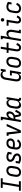

<svg xmlns="http://www.w3.org/2000/svg" viewBox="3104 -3888 791 7040"><g transform="rotate(-90 3500.0 -367.5)"><path d="M26 0V-70H166L265 -665H133V-735H483V-665H343L245 -70H376V0Z M702 8Q674 8 646.5 1.5Q619 -5 597.5 -20Q576 -35 561.5 -58Q547 -81 541 -107.5Q535 -134 535.5 -162.5Q536 -191 541 -219L561 -339Q565 -364 573 -388.5Q581 -413 595 -435.5Q609 -458 629 -476.5Q649 -495 672.5 -507Q696 -519 721 -525Q746 -531 772 -531Q800 -531 827 -523Q854 -515 875.5 -500Q897 -485 911.5 -462Q926 -439 932.5 -412.5Q939 -386 938 -357.5Q937 -329 933 -301L913 -181Q909 -156 901 -131.5Q893 -107 879 -84.5Q865 -62 845 -43.5Q825 -25 801.5 -13Q778 -1 752.5 3.5Q727 8 702 8ZM704 -62Q720 -62 736.5 -66Q753 -70 768 -78.5Q783 -87 795 -100Q807 -113 815.5 -128.5Q824 -144 828.5 -160Q833 -176 836 -192L856 -312Q859 -329 860 -346.5Q861 -364 858.5 -380.5Q856 -397 849 -412.5Q842 -428 830 -438.5Q818 -449 801.5 -453.5Q785 -458 768 -458Q751 -458 735 -454Q719 -450 704 -441Q689 -432 677.5 -419Q666 -406 657.5 -391Q649 -376 644.5 -360Q640 -344 637 -328L617 -208Q615 -191 614 -173.5Q613 -156 615.5 -139.5Q618 -123 624.5 -108Q631 -93 643 -82.5Q655 -72 671 -67Q687 -62 704 -62Z M1209 8Q1158 8 1110 -6.5Q1062 -21 1020 -46L1044 -188H1120L1102 -85Q1127 -75 1153.5 -68.5Q1180 -62 1209 -62Q1225 -62 1242 -65Q1259 -68 1274.5 -75.5Q1290 -83 1302.5 -96.5Q1315 -110 1317 -127Q1320 -144 1313.5 -159.5Q1307 -175 1295 -186Q1283 -197 1268.5 -204.5Q1254 -212 1238.5 -218Q1223 -224 1207.5 -230Q1192 -236 1178 -244Q1164 -252 1151 -261.5Q1138 -271 1127 -283Q1116 -295 1107.5 -309Q1099 -323 1093.5 -338Q1088 -353 1086.5 -370Q1085 -387 1087 -405Q1092 -434 1110 -459Q1128 -484 1153.5 -500Q1179 -516 1208 -522Q1237 -528 1265 -528Q1317 -528 1364 -513.5Q1411 -499 1453 -474L1431 -340H1355L1371 -435Q1346 -445 1320 -451.5Q1294 -458 1266 -458Q1250 -458 1234 -455Q1218 -452 1203.5 -444.5Q1189 -437 1178 -423Q1167 -409 1164 -394Q1161 -376 1167.5 -360.5Q1174 -345 1186 -334Q1198 -323 1212.5 -315.5Q1227 -308 1242.5 -302Q1258 -296 1273.5 -290Q1289 -284 1303 -276.5Q1317 -269 1330 -259Q1343 -249 1354 -237.5Q1365 -226 1374 -212Q1383 -198 1388 -182.5Q1393 -167 1395 -150Q1397 -133 1394 -116Q1389 -86 1370 -60.5Q1351 -35 1324.5 -19.5Q1298 -4 1268 2Q1238 8 1209 8Z M1718 8Q1689 8 1660 2.5Q1631 -3 1607.5 -17.5Q1584 -32 1567.5 -54.5Q1551 -77 1543.5 -104Q1536 -131 1536 -160.5Q1536 -190 1541 -219L1561 -339Q1565 -364 1573 -389Q1581 -414 1595 -436.5Q1609 -459 1629.5 -477.5Q1650 -496 1673.5 -507.5Q1697 -519 1722.5 -523.5Q1748 -528 1773 -528Q1798 -528 1822 -524Q1846 -520 1867 -510Q1888 -500 1904.5 -483.5Q1921 -467 1930.5 -446Q1940 -425 1943 -401Q1946 -377 1942 -352Q1938 -331 1927.5 -310Q1917 -289 1900.5 -272.5Q1884 -256 1863 -245Q1842 -234 1820.5 -228.5Q1799 -223 1777 -221Q1755 -219 1734 -219Q1705 -219 1676.5 -220.5Q1648 -222 1621 -227L1617 -208Q1615 -190 1614 -171.5Q1613 -153 1617 -136.5Q1621 -120 1629.5 -105Q1638 -90 1651.5 -80Q1665 -70 1682.5 -66Q1700 -62 1718 -62Q1736 -62 1755 -66.5Q1774 -71 1790.5 -81.5Q1807 -92 1820 -107.5Q1833 -123 1842 -140L1911 -108Q1897 -82 1876.5 -59Q1856 -36 1830 -20.5Q1804 -5 1775 1.5Q1746 8 1718 8ZM1751 -288Q1770 -288 1788 -291Q1806 -294 1823 -303.5Q1840 -313 1851 -329.5Q1862 -346 1865 -364Q1869 -384 1863.5 -403Q1858 -422 1844.5 -434.5Q1831 -447 1812 -452.5Q1793 -458 1773 -458Q1756 -458 1739.5 -454.5Q1723 -451 1707.5 -442.5Q1692 -434 1679.5 -421Q1667 -408 1658.5 -392.5Q1650 -377 1645 -360.5Q1640 -344 1637 -328L1632 -297Q1647 -294 1661.5 -292.5Q1676 -291 1691 -290.5Q1706 -290 1721 -289Q1736 -288 1751 -288Z M2149 0 2091 -450H2042V-520H2165L2202 -173Q2204 -154 2206 -134.5Q2208 -115 2210 -96Q2218 -115 2226 -134.5Q2234 -154 2243 -173L2394 -520H2477L2239 0Z M2822 7Q2807 7 2793 2Q2779 -3 2769.5 -13Q2760 -23 2755 -37Q2750 -51 2747 -65L2722 -202Q2714 -201 2705.5 -200.5Q2697 -200 2688 -200Q2680 -200 2672 -200.5Q2664 -201 2656 -202L2622 0H2544L2654 -665H2613V-735H2744L2697 -450Q2711 -466 2727 -480Q2743 -494 2761.5 -504.5Q2780 -515 2799.5 -521.5Q2819 -528 2839 -528Q2864 -528 2885.5 -516Q2907 -504 2919.5 -484Q2932 -464 2935.5 -439Q2939 -414 2935 -389Q2930 -361 2919.5 -334.5Q2909 -308 2890 -285.5Q2871 -263 2846 -246.5Q2821 -230 2794 -220L2820 -77Q2821 -71 2824.5 -66Q2828 -61 2834 -61Q2840 -61 2845.5 -65.5Q2851 -70 2854 -75L2933 -212L2997 -178L2919 -42Q2911 -30 2899.5 -21Q2888 -12 2875.5 -5.5Q2863 1 2849.5 4Q2836 7 2822 7ZM2693 -266Q2711 -266 2728.5 -269.5Q2746 -273 2763.5 -279Q2781 -285 2797 -294.5Q2813 -304 2826 -318Q2839 -332 2846 -349Q2853 -366 2856 -384Q2858 -396 2857.5 -408.5Q2857 -421 2852.5 -432Q2848 -443 2838.5 -450.5Q2829 -458 2817 -458Q2801 -458 2786.5 -451Q2772 -444 2759 -434Q2746 -424 2735.5 -411.5Q2725 -399 2716 -385Q2707 -371 2699.5 -357Q2692 -343 2686 -328Q2680 -313 2675.5 -298Q2671 -283 2667 -268Q2674 -267 2680.5 -266.5Q2687 -266 2693 -266Z M3161 8Q3161 8 3161 8Q3161 8 3161 8Q3135 8 3111.5 -0.5Q3088 -9 3072 -27Q3056 -45 3047.5 -68.5Q3039 -92 3036 -116.5Q3033 -141 3035 -167.5Q3037 -194 3041 -219L3061 -339Q3065 -363 3071.5 -386Q3078 -409 3090 -430.5Q3102 -452 3119 -471Q3136 -490 3157 -503Q3178 -516 3201.5 -522Q3225 -528 3249 -528Q3272 -528 3293.5 -521Q3315 -514 3330 -498.5Q3345 -483 3353.5 -463Q3362 -443 3366 -421L3382 -520H3461L3390 -93Q3389 -87 3390 -81Q3391 -75 3394.5 -70.5Q3398 -66 3404 -64Q3410 -62 3416 -62H3431V8H3404Q3385 8 3366 3.5Q3347 -1 3333.5 -13Q3320 -25 3314 -43.5Q3308 -62 3310 -82Q3299 -62 3283 -44.5Q3267 -27 3247 -14.5Q3227 -2 3205 3Q3183 8 3161 8ZM3204 -62Q3219 -62 3234.5 -65.5Q3250 -69 3263.5 -77.5Q3277 -86 3288.5 -98Q3300 -110 3307.5 -124Q3315 -138 3319.5 -153Q3324 -168 3327 -183L3347 -303Q3349 -320 3350.5 -338Q3352 -356 3350.5 -372.5Q3349 -389 3343.5 -405Q3338 -421 3328 -433.5Q3318 -446 3302 -452Q3286 -458 3268 -458Q3252 -458 3235.5 -454Q3219 -450 3204.5 -441Q3190 -432 3178 -419Q3166 -406 3158 -391Q3150 -376 3145 -360Q3140 -344 3137 -328L3117 -208Q3115 -191 3114 -173.5Q3113 -156 3115.5 -140Q3118 -124 3124.5 -109Q3131 -94 3142.5 -83Q3154 -72 3170 -67Q3186 -62 3203 -62Z M4179 8Q4153 8 4128 0.5Q4103 -7 4084 -23Q4065 -39 4054 -61.5Q4043 -84 4038 -109Q4033 -134 4034.5 -161Q4036 -188 4040 -214L4097 -559Q4101 -582 4107 -604Q4113 -626 4123.5 -647Q4134 -668 4149.5 -687Q4165 -706 4185 -719.5Q4205 -733 4228 -738Q4251 -743 4273 -743Q4295 -743 4316 -739Q4337 -735 4355 -725Q4373 -715 4387 -700Q4401 -685 4409 -667L4421 -735H4497L4467 -554H4391Q4394 -576 4392.5 -598.5Q4391 -621 4380 -638.5Q4369 -656 4348.5 -664.5Q4328 -673 4306 -673Q4290 -673 4273.5 -669.5Q4257 -666 4242.5 -658Q4228 -650 4215.5 -637.5Q4203 -625 4194.5 -610Q4186 -595 4181 -579.5Q4176 -564 4174 -548L4117 -203Q4114 -186 4113 -169Q4112 -152 4115 -136Q4118 -120 4125 -106Q4132 -92 4143.5 -81.5Q4155 -71 4171 -66.5Q4187 -62 4204 -62Q4226 -62 4248 -70Q4270 -78 4287 -94.5Q4304 -111 4313 -132.5Q4322 -154 4325 -176L4351 -330H4248L4260 -400H4441L4375 0H4305L4321 -98Q4312 -76 4298.5 -56Q4285 -36 4266 -20.5Q4247 -5 4224.5 1.5Q4202 8 4179 8Z M4702 8Q4674 8 4646.5 1.5Q4619 -5 4597.5 -20Q4576 -35 4561.5 -58Q4547 -81 4541 -107.5Q4535 -134 4535.5 -162.5Q4536 -191 4541 -219L4561 -339Q4565 -364 4573 -388.5Q4581 -413 4595 -435.5Q4609 -458 4629 -476.5Q4649 -495 4672.5 -507Q4696 -519 4721 -525Q4746 -531 4772 -531Q4800 -531 4827 -523Q4854 -515 4875.5 -500Q4897 -485 4911.5 -462Q4926 -439 4932.5 -412.5Q4939 -386 4938 -357.5Q4937 -329 4933 -301L4913 -181Q4909 -156 4901 -131.5Q4893 -107 4879 -84.5Q4865 -62 4845 -43.5Q4825 -25 4801.5 -13Q4778 -1 4752.5 3.5Q4727 8 4702 8ZM4704 -62Q4720 -62 4736.5 -66Q4753 -70 4768 -78.5Q4783 -87 4795 -100Q4807 -113 4815.5 -128.5Q4824 -144 4828.5 -160Q4833 -176 4836 -192L4856 -312Q4859 -329 4860 -346.5Q4861 -364 4858.5 -380.5Q4856 -397 4849 -412.5Q4842 -428 4830 -438.5Q4818 -449 4801.5 -453.5Q4785 -458 4768 -458Q4751 -458 4735 -454Q4719 -450 4704 -441Q4689 -432 4677.5 -419Q4666 -406 4657.5 -391Q4649 -376 4644.5 -360Q4640 -344 4637 -328L4617 -208Q4615 -191 4614 -173.5Q4613 -156 4615.5 -139.5Q4618 -123 4624.5 -108Q4631 -93 4643 -82.5Q4655 -72 4671 -67Q4687 -62 4704 -62Z M5275 8Q5251 8 5228 2.5Q5205 -3 5186.5 -16.5Q5168 -30 5156.5 -50Q5145 -70 5140 -92.5Q5135 -115 5136 -139.5Q5137 -164 5141 -188L5184 -450H5083V-520H5196L5231 -735H5310L5274 -520H5455V-450H5262L5217 -177Q5215 -164 5214 -151Q5213 -138 5214.5 -125.5Q5216 -113 5220 -101Q5224 -89 5231.5 -80Q5239 -71 5251 -66.5Q5263 -62 5275 -62Q5293 -62 5310 -71.5Q5327 -81 5338.5 -96Q5350 -111 5357 -128Q5364 -145 5368 -163L5443 -143Q5438 -124 5430 -105.5Q5422 -87 5410.5 -69.5Q5399 -52 5384.5 -37Q5370 -22 5352 -11.5Q5334 -1 5314.5 3.5Q5295 8 5275 8Z M5513 0 5623 -665H5582V-735H5713L5665 -446Q5675 -464 5688 -479.5Q5701 -495 5718 -507Q5735 -519 5754.5 -523.5Q5774 -528 5793 -528Q5820 -528 5844.5 -519.5Q5869 -511 5886.5 -494Q5904 -477 5914 -454Q5924 -431 5928 -405.5Q5932 -380 5930.5 -353.5Q5929 -327 5925 -301L5887 -70H5928V0H5796L5848 -312Q5851 -329 5852 -346Q5853 -363 5851 -379Q5849 -395 5843.5 -410Q5838 -425 5827.5 -436Q5817 -447 5801.5 -452.5Q5786 -458 5769 -458Q5746 -458 5723.5 -449Q5701 -440 5684.5 -422Q5668 -404 5659.5 -382Q5651 -360 5647 -337L5591 0Z M6293 8Q6270 8 6248 3Q6226 -2 6208.5 -14.5Q6191 -27 6179.5 -45.5Q6168 -64 6163 -85Q6158 -106 6158.5 -129.5Q6159 -153 6163 -175L6208 -450H6077V-520H6298L6240 -164Q6237 -147 6236.5 -129.5Q6236 -112 6242 -96.5Q6248 -81 6261.5 -71.5Q6275 -62 6293 -62Q6309 -62 6324 -70.5Q6339 -79 6349.5 -92.5Q6360 -106 6366.5 -121Q6373 -136 6377 -152L6452 -133Q6444 -106 6430.5 -80Q6417 -54 6396 -33.5Q6375 -13 6347.5 -2.5Q6320 8 6293 8ZM6293 -608Q6278 -608 6264 -613Q6250 -618 6241.5 -629.5Q6233 -641 6231 -655.5Q6229 -670 6231 -685Q6233 -695 6238.5 -705Q6244 -715 6253 -721.5Q6262 -728 6272 -730.5Q6282 -733 6293 -733Q6308 -733 6321.5 -727.5Q6335 -722 6343.5 -710.5Q6352 -699 6354 -684.5Q6356 -670 6354 -655Q6352 -645 6347 -635Q6342 -625 6333 -618.5Q6324 -612 6313.5 -610Q6303 -608 6293 -608Z M6712 8Q6683 8 6655 2Q6627 -4 6604 -18.5Q6581 -33 6565.5 -55.5Q6550 -78 6542.5 -105Q6535 -132 6535.5 -161Q6536 -190 6541 -219L6561 -339Q6565 -364 6572.5 -388Q6580 -412 6594 -434.5Q6608 -457 6627.5 -475.5Q6647 -494 6670 -506Q6693 -518 6718 -523Q6743 -528 6768 -528Q6793 -528 6818 -524Q6843 -520 6866 -513Q6889 -506 6911 -496Q6933 -486 6953 -474L6931 -340H6855L6871 -435Q6847 -445 6821.5 -451.5Q6796 -458 6770 -458Q6753 -458 6736.5 -454.5Q6720 -451 6705 -442Q6690 -433 6678 -420Q6666 -407 6658 -391.5Q6650 -376 6645 -360Q6640 -344 6637 -328L6617 -208Q6615 -190 6614 -172Q6613 -154 6616.5 -137.5Q6620 -121 6627.5 -106Q6635 -91 6648 -81Q6661 -71 6678 -66.5Q6695 -62 6712 -62Q6734 -62 6756 -69.5Q6778 -77 6795.5 -92.5Q6813 -108 6825 -127.5Q6837 -147 6845 -169L6917 -143Q6905 -112 6885.5 -83Q6866 -54 6838.5 -32.5Q6811 -11 6778 -1.5Q6745 8 6712 8Z"/></g></svg>

Font: Iosevka Gothic
Style: Italic
Weight: 400
Italic angle: -9°
Monospace: yes
Designer: Belleve Invis
Foundry: Belleve Invis
Version: Version 15.5.1; ttfautohint (v1.8.4)